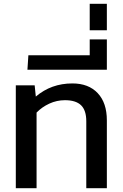

<svg xmlns="http://www.w3.org/2000/svg" viewBox="-20 -988 645 1008"><path d="M63 -540H162L168 -481Q249 -550 360 -550Q445 -550 493 -499Q541 -448 541 -356V0H433V-351Q433 -409 405.5 -435.5Q378 -462 321 -462Q278 -462 239 -444Q200 -426 172 -397V0H63Z M129 -698H451V-781H541V-622H124Z M451 -968H541V-829H451Z"/></svg>

Font: Kanit
Style: Regular
Weight: 400
Designer: Katatrad Team
Foundry: Cadson Demak
Version: Version 1.001